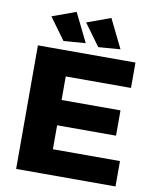

<svg xmlns="http://www.w3.org/2000/svg" viewBox="-98 -997 871 1072"><g transform="rotate(10 337.5 -461.0)"><path d="M68 -700.6H621.1V-556.7H251.1V-423.1H585.1V-279.7H251.1V-143.9H631.4V0H68ZM445.6 -922.4 525.9 -758.9 401.3 -749.3 311 -873.3ZM248.6 -922.4 328.9 -758.9 204.3 -749.3 114 -873.3Z"/></g></svg>

Font: Alexandria
Style: Regular
Weight: 400
Designer: Mohamed Gaber
Foundry: Kief Type Foundry
Version: Version 5.100